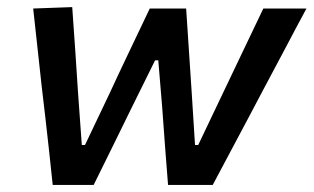

<svg xmlns="http://www.w3.org/2000/svg" viewBox="-20 -521 884 541"><path d="M128.5 0Q123.5 -47 118.5 -94Q113 -141 108 -188L97.5 -277.5Q86 -384.5 73.5 -497L183.5 -501Q188 -442.5 192 -379.5Q196 -316.5 200 -258L210.5 -112.5H219.5L290 -260.5Q317.5 -320 345.5 -378.5Q373.5 -437 402 -497H504.5Q512 -381 520 -262.5L529.5 -112.5H538.5L610.5 -263.5Q638 -321 667.5 -383Q697 -445 722 -497H843.5Q813.5 -441.5 785 -387Q756 -332 726.5 -277L680.5 -190Q654.5 -141 629.2 -93.5Q604 -46 579.5 0H453.5Q449.5 -51.5 445 -109Q440.5 -166.5 437 -218.5L426 -351H417L350.5 -216.5Q325 -164 297.5 -108.5Q270 -53 244 0Z"/></svg>

Font: Heraclito Medium
Style: Italic
Weight: 500
Italic angle: -12°
Designer: Kostas Bartsokas (font) & Cristiano Sobral (main changes)
Foundry: Kostas Bartsokas (font) & Cristiano Sobral (main changes)
Version: Version 1.00;July 8, 2020;FontCreator 13.0.0.2655 64-bit